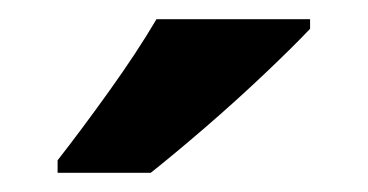

<svg xmlns="http://www.w3.org/2000/svg" viewBox="-20 -786 383 200"><path d="M303 -756Q286 -738 256 -709.5Q226 -681 193.5 -653Q161 -625 137 -606H40V-619Q65 -651 94 -691.5Q123 -732 143 -766H303Z"/></svg>

Font: Noto Sans Ethiopic SemiCondensed
Style: Bold
Weight: 700
Width: 4
Designer: Monotype Design Team
Foundry: Monotype Imaging Inc.
Version: Version 2.102; ttfautohint (v1.8.4.7-5d5b)